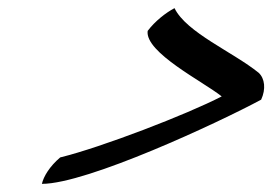

<svg xmlns="http://www.w3.org/2000/svg" viewBox="-20 -497 669 472"><path d="M343 -421C336 -368 480 -296 525 -260C440 -216 230 -135 128 -110C102 -88 87 -63 83 -45C194 -45 518 -196 622 -252C634 -278 631 -304 616 -318C553 -369 438 -417 409 -477C388 -466 361 -445 343 -421Z"/></svg>

Font: Snowfall
Style: SuperObl
Weight: 400
Designer: Jasper
Foundry: Cannot Into Space Fonts
Version: Version 0.9